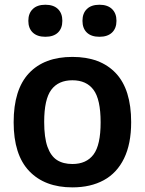

<svg xmlns="http://www.w3.org/2000/svg" viewBox="-20 -800 626 830"><path d="M39 -271.5Q39 -413 105.2 -483.5Q171.5 -554 293 -554Q414.5 -554 480.8 -483.5Q547 -413 547 -272Q547 -178 516.2 -115Q485.5 -52 428.5 -21Q371.5 10 293 10Q173.5 10 106.2 -60.5Q39 -131 39 -271.5ZM415 -271Q415 -370.5 384.2 -411.8Q353.5 -453 293 -453Q232.5 -453 201.8 -412Q171 -371 171 -273Q171 -205.5 185.2 -165.5Q199.5 -125.5 226.2 -108.2Q253 -91 293 -91Q353.5 -91 384.2 -132Q415 -173 415 -271ZM102.5 -710Q102.5 -742.5 121.8 -761Q141 -779.5 176 -779.5Q211.5 -779.5 230.5 -761Q249.5 -742.5 249.5 -710Q249.5 -677.5 230.5 -659.2Q211.5 -641 176 -641Q141 -641 121.8 -659.2Q102.5 -677.5 102.5 -710ZM336.5 -710Q336.5 -742.5 355.5 -761Q374.5 -779.5 410 -779.5Q445 -779.5 464.2 -761Q483.5 -742.5 483.5 -710Q483.5 -677.5 464.2 -659.2Q445 -641 410 -641Q374.5 -641 355.5 -659.2Q336.5 -677.5 336.5 -710Z"/></svg>

Font: Encode Sans SemiBold
Style: Regular
Weight: 600
Designer: Multiple Designers
Foundry: Impallari Type
Version: Version 2.000